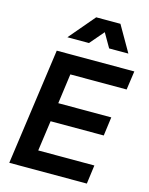

<svg xmlns="http://www.w3.org/2000/svg" viewBox="-144 -1096 922 1186"><g transform="rotate(15 317.0 -503.5)"><path d="M34 0H530L546 -120H187L214 -314H554L570 -434H231L257 -625H617L634 -745H138ZM180 -842H318L395 -932L447 -842H570L475 -1007H320Z"/></g></svg>

Font: Mluvka Bold
Style: Italic
Weight: 700
Italic angle: -8°
Designer: Modified by Jiří Krblich, Original typeface by Gumpita Rahayu
Foundry: Gumpita Rahayu & Jiří Krblich
Version: Version 2.000;Glyphs 3.1.1 (3134)